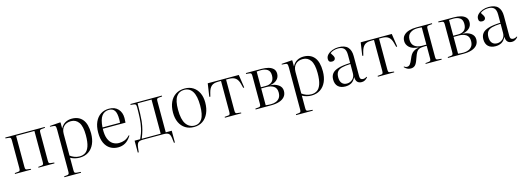

<svg xmlns="http://www.w3.org/2000/svg" viewBox="1 -1456 7102 2603"><g transform="rotate(-15 3551.5 -154.5)"><path d="M45 0V-12L96 -17Q112 -19 117 -28Q122 -37 122 -63V-448Q122 -474 117 -483Q112 -492 96 -494L45 -499V-511H599V-499L552 -495Q532 -493 526.5 -484.5Q521 -476 521 -454V-58Q521 -35 526.5 -26.5Q532 -18 552 -17L599 -12V0H374V-11L420 -16Q439 -18 444.5 -26.5Q450 -35 450 -58V-495H193V-61Q193 -37 198 -28Q203 -19 218 -18L271 -11V0Z M680 216V204L725 199Q740 197 746 189Q752 181 752 154V-430Q752 -468 745.5 -479.5Q739 -491 718 -492L669 -496L670 -506L817 -517L822 -512V-431H823Q849 -480 889.5 -502.5Q930 -525 981 -525Q1078 -525 1131 -461Q1184 -397 1184 -266Q1184 -181 1156 -118Q1128 -55 1075.5 -20.5Q1023 14 949 14Q918 14 884.5 5.5Q851 -3 823 -19V154Q823 178 827.5 187.5Q832 197 851 199L914 204V216ZM954 -3Q1001 -3 1035.5 -26Q1070 -49 1089.5 -105.5Q1109 -162 1109 -260Q1109 -383 1070 -439Q1031 -495 962 -495Q898 -495 860.5 -457.5Q823 -420 823 -352V-49Q849 -29 882.5 -16Q916 -3 954 -3Z M1491 14Q1430 14 1382 -14.5Q1334 -43 1306.5 -101Q1279 -159 1279 -248Q1279 -335 1307 -397Q1335 -459 1385.5 -492Q1436 -525 1504 -525Q1584 -525 1629.5 -476Q1675 -427 1675 -349Q1675 -317 1672 -284H1353Q1350 -195 1372 -141.5Q1394 -88 1432.5 -64Q1471 -40 1517 -40Q1559 -40 1596 -54Q1633 -68 1670 -107L1678 -101Q1638 -38 1592.5 -12Q1547 14 1491 14ZM1354 -302H1600Q1601 -314 1601.5 -326Q1602 -338 1602 -351Q1602 -438 1576.5 -474Q1551 -510 1498 -510Q1435 -510 1398 -461.5Q1361 -413 1354 -302Z M2236 151 2228 85Q2222 36 2202 18Q2182 0 2131 0H1843Q1791 0 1773 18Q1755 36 1749 85L1741 151H1728V-16H1806Q1839 -85 1854.5 -152Q1870 -219 1874 -291.5Q1878 -364 1878 -448Q1878 -472 1871.5 -481.5Q1865 -491 1849 -493L1801 -499V-511H2243V-499L2196 -495Q2176 -493 2170.5 -484.5Q2165 -476 2165 -454V-16H2249V148ZM1828 -16H2094V-495H1898Q1898 -416 1895.5 -353.5Q1893 -291 1889 -247Q1881 -180 1867 -128.5Q1853 -77 1828 -16Z M2557 14Q2487 14 2436 -18Q2385 -50 2357 -108.5Q2329 -167 2329 -247Q2329 -332 2357.5 -394Q2386 -456 2439 -490Q2492 -524 2566 -524Q2633 -524 2682.5 -492.5Q2732 -461 2759.5 -404Q2787 -347 2787 -270Q2787 -184 2758.5 -120Q2730 -56 2678.5 -21Q2627 14 2557 14ZM2569 -3Q2636 -3 2673 -60.5Q2710 -118 2710 -247Q2710 -380 2669.5 -444Q2629 -508 2553 -508Q2483 -508 2444 -452Q2405 -396 2405 -269Q2405 -131 2449.5 -67Q2494 -3 2569 -3Z M2991 0V-12L3043 -17Q3059 -19 3064 -28Q3069 -37 3069 -63V-495H3028Q2965 -495 2934 -467.5Q2903 -440 2888 -382L2874 -326L2860 -329L2887 -511H3323L3350 -329L3336 -326L3321 -384Q3307 -441 3275 -468Q3243 -495 3181 -495H3140V-61Q3140 -37 3145 -28Q3150 -19 3165 -18L3221 -11V0Z M3422 0V-12L3470 -17Q3487 -19 3492.5 -28Q3498 -37 3498 -62V-450Q3498 -474 3492.5 -483Q3487 -492 3470 -494L3422 -499V-511H3641Q3695 -511 3737.5 -499.5Q3780 -488 3805 -462.5Q3830 -437 3830 -394Q3830 -342 3793.5 -308.5Q3757 -275 3697 -267V-266Q3765 -263 3811.5 -231Q3858 -199 3858 -144Q3858 -95 3830.5 -63Q3803 -31 3754.5 -15.5Q3706 0 3644 0ZM3569 -272H3638Q3693 -272 3724.5 -300.5Q3756 -329 3756 -389Q3756 -448 3721 -472Q3686 -496 3632 -496Q3615 -496 3599 -495Q3583 -494 3569 -493ZM3644 -15Q3682 -15 3713.5 -27.5Q3745 -40 3764.5 -67.5Q3784 -95 3784 -142Q3784 -203 3744.5 -229.5Q3705 -256 3645 -256H3569V-20Q3608 -15 3644 -15Z M3933 216V204L3978 199Q3993 197 3999 189Q4005 181 4005 154V-430Q4005 -468 3998.5 -479.5Q3992 -491 3971 -492L3922 -496L3923 -506L4070 -517L4075 -512V-431H4076Q4102 -480 4142.5 -502.5Q4183 -525 4234 -525Q4331 -525 4384 -461Q4437 -397 4437 -266Q4437 -181 4409 -118Q4381 -55 4328.5 -20.5Q4276 14 4202 14Q4171 14 4137.5 5.5Q4104 -3 4076 -19V154Q4076 178 4080.5 187.5Q4085 197 4104 199L4167 204V216ZM4207 -3Q4254 -3 4288.5 -26Q4323 -49 4342.5 -105.5Q4362 -162 4362 -260Q4362 -383 4323 -439Q4284 -495 4215 -495Q4151 -495 4113.5 -457.5Q4076 -420 4076 -352V-49Q4102 -29 4135.5 -16Q4169 -3 4207 -3Z M4681 14Q4615 14 4578.5 -20.5Q4542 -55 4542 -120Q4542 -169 4568 -202.5Q4594 -236 4655 -254.5Q4716 -273 4823 -277V-391Q4823 -456 4796 -483Q4769 -510 4716 -510Q4681 -510 4651 -500Q4621 -490 4602 -474Q4623 -443 4631 -426.5Q4639 -410 4639 -398Q4639 -381 4626.5 -370Q4614 -359 4592 -359Q4544 -359 4544 -406Q4544 -441 4570 -467.5Q4596 -494 4636.5 -509.5Q4677 -525 4722 -525Q4813 -525 4853.5 -481Q4894 -437 4894 -356V-73Q4894 -45 4905.5 -33.5Q4917 -22 4937 -22Q4952 -22 4965 -26.5Q4978 -31 4990 -39L4995 -32Q4958 14 4910 14Q4871 14 4849.5 -7.5Q4828 -29 4826 -79Q4801 -26 4764.5 -6Q4728 14 4681 14ZM4710 -19Q4755 -19 4789 -49.5Q4823 -80 4823 -135V-263Q4746 -260 4701 -247.5Q4656 -235 4636 -207Q4616 -179 4616 -129Q4616 -76 4641 -47.5Q4666 -19 4710 -19Z M5138 0V-12L5190 -17Q5206 -19 5211 -28Q5216 -37 5216 -63V-495H5175Q5112 -495 5081 -467.5Q5050 -440 5035 -382L5021 -326L5007 -329L5034 -511H5470L5497 -329L5483 -326L5468 -384Q5454 -441 5422 -468Q5390 -495 5328 -495H5287V-61Q5287 -37 5292 -28Q5297 -19 5312 -18L5368 -11V0Z M5600 8Q5571 8 5550 -3.5Q5529 -15 5510 -34L5515 -43Q5524 -36 5533.5 -31.5Q5543 -27 5557 -27Q5581 -27 5598 -47Q5615 -67 5637 -122Q5649 -152 5663.5 -174.5Q5678 -197 5703 -213Q5728 -229 5771 -238L5777 -240Q5688 -247 5647.5 -285Q5607 -323 5607 -373Q5607 -422 5635.5 -452.5Q5664 -483 5711 -497Q5758 -511 5814 -511H6034V-499L5987 -495Q5967 -493 5961.5 -484.5Q5956 -476 5956 -454V-58Q5956 -35 5961.5 -26.5Q5967 -18 5987 -17L6034 -12V0H5809V-11L5855 -16Q5874 -18 5880 -26.5Q5886 -35 5886 -58V-234Q5870 -234 5850 -233.5Q5830 -233 5808 -230Q5767 -224 5746.5 -194.5Q5726 -165 5704 -99Q5683 -35 5659.5 -13.5Q5636 8 5600 8ZM5822 -250H5886V-492Q5856 -496 5824 -496Q5764 -496 5723 -466Q5682 -436 5682 -372Q5682 -311 5720.5 -280.5Q5759 -250 5822 -250Z M6122 0V-12L6170 -17Q6187 -19 6192.5 -28Q6198 -37 6198 -62V-450Q6198 -474 6192.5 -483Q6187 -492 6170 -494L6122 -499V-511H6341Q6395 -511 6437.5 -499.5Q6480 -488 6505 -462.5Q6530 -437 6530 -394Q6530 -342 6493.5 -308.5Q6457 -275 6397 -267V-266Q6465 -263 6511.5 -231Q6558 -199 6558 -144Q6558 -95 6530.5 -63Q6503 -31 6454.5 -15.5Q6406 0 6344 0ZM6269 -272H6338Q6393 -272 6424.5 -300.5Q6456 -329 6456 -389Q6456 -448 6421 -472Q6386 -496 6332 -496Q6315 -496 6299 -495Q6283 -494 6269 -493ZM6344 -15Q6382 -15 6413.5 -27.5Q6445 -40 6464.5 -67.5Q6484 -95 6484 -142Q6484 -203 6444.5 -229.5Q6405 -256 6345 -256H6269V-20Q6308 -15 6344 -15Z M6789 14Q6723 14 6686.5 -20.5Q6650 -55 6650 -120Q6650 -169 6676 -202.5Q6702 -236 6763 -254.5Q6824 -273 6931 -277V-391Q6931 -456 6904 -483Q6877 -510 6824 -510Q6789 -510 6759 -500Q6729 -490 6710 -474Q6731 -443 6739 -426.5Q6747 -410 6747 -398Q6747 -381 6734.5 -370Q6722 -359 6700 -359Q6652 -359 6652 -406Q6652 -441 6678 -467.5Q6704 -494 6744.5 -509.5Q6785 -525 6830 -525Q6921 -525 6961.5 -481Q7002 -437 7002 -356V-73Q7002 -45 7013.5 -33.5Q7025 -22 7045 -22Q7060 -22 7073 -26.5Q7086 -31 7098 -39L7103 -32Q7066 14 7018 14Q6979 14 6957.5 -7.5Q6936 -29 6934 -79Q6909 -26 6872.5 -6Q6836 14 6789 14ZM6818 -19Q6863 -19 6897 -49.5Q6931 -80 6931 -135V-263Q6854 -260 6809 -247.5Q6764 -235 6744 -207Q6724 -179 6724 -129Q6724 -76 6749 -47.5Q6774 -19 6818 -19Z"/></g></svg>

Font: Literata 72pt Light
Style: Regular
Weight: 300
Designer: Latin by Veronika Burian and Jose Scaglione. Greek by Irene Vlachou. Cyrillic by Vera Evstafieva.
Foundry: TypeTogether
Version: Version 3.002